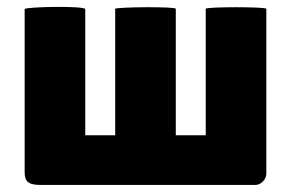

<svg xmlns="http://www.w3.org/2000/svg" viewBox="-20 -525 826 545"><path d="M307 -500V-141H222V-499C222 -509 50 -506 50 -499V-36C50 -9 61 0 96 0H705C721 0 736 -16 736 -32V-500C736 -506 564 -506 564 -500V-141H479V-500C479 -507 307 -505 307 -500Z"/></svg>

Font: Lilita 2
Style: Regular
Weight: 400
Designer: Juan Montoreano
Foundry: Juan Montoreano
Version: Version 2.001